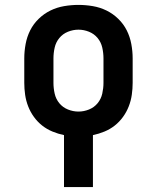

<svg xmlns="http://www.w3.org/2000/svg" viewBox="-20 -548 640 783"><path d="M241 215V3Q217 -2 194 -11.5Q171 -21 152 -36Q133 -51 118.5 -71Q104 -91 95 -114Q86 -137 82.5 -161.5Q79 -186 79 -210V-310Q79 -339 84.5 -368.5Q90 -398 103 -424Q116 -450 137.5 -471Q159 -492 185.5 -505Q212 -518 241.5 -523Q271 -528 300 -528Q329 -528 358.5 -523Q388 -518 414.5 -505Q441 -492 462.5 -471Q484 -450 497 -424Q510 -398 515.5 -368.5Q521 -339 521 -310V-210Q521 -186 517.5 -161.5Q514 -137 505 -114Q496 -91 481.5 -71Q467 -51 448 -36Q429 -21 406 -11.5Q383 -2 359 3V215ZM300 -93Q322 -93 343 -101.5Q364 -110 378 -127Q392 -144 397 -166Q402 -188 402 -210V-310Q402 -332 397 -354Q392 -376 378 -393Q364 -410 343 -418.5Q322 -427 300 -427Q278 -427 257 -418.5Q236 -410 222 -393Q208 -376 203 -354Q198 -332 198 -310V-210Q198 -188 203 -166Q208 -144 222 -127Q236 -110 257 -101.5Q278 -93 300 -93Z"/></svg>

Font: Iosevka Plex Etoile
Style: Bold
Weight: 700
Designer: Belleve Invis
Foundry: Belleve Invis
Version: Version 25.1.1; ttfautohint (v1.8.4)